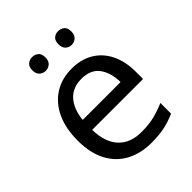

<svg xmlns="http://www.w3.org/2000/svg" viewBox="-207 -849 979 979"><g transform="rotate(-45 282.0 -360.0)"><path d="M292 -546Q361 -546 410.5 -516Q460 -486 486.5 -431.5Q513 -377 513 -304V-251H146Q148 -160 192.5 -112.5Q237 -65 317 -65Q368 -65 407.5 -74.5Q447 -84 489 -102V-25Q448 -7 408 1.5Q368 10 313 10Q237 10 178.5 -21Q120 -52 87.5 -113.5Q55 -175 55 -264Q55 -352 84.5 -415Q114 -478 167.5 -512Q221 -546 292 -546ZM291 -474Q228 -474 191.5 -433.5Q155 -393 148 -321H421Q420 -389 389 -431.5Q358 -474 291 -474ZM145 -681Q145 -707 159 -718.5Q173 -730 192 -730Q211 -730 225 -718.5Q239 -707 239 -681Q239 -656 225 -643.5Q211 -631 192 -631Q173 -631 159 -643.5Q145 -656 145 -681ZM333 -681Q333 -707 346.5 -718.5Q360 -730 379 -730Q398 -730 412 -718.5Q426 -707 426 -681Q426 -656 412 -643.5Q398 -631 379 -631Q360 -631 346.5 -643.5Q333 -656 333 -681Z"/></g></svg>

Font: Noto Sans Chakma
Style: Regular
Weight: 400
Designer: Zachary Quinn Scheuren - Monotype Design Team
Foundry: Monotype Imaging Inc.
Version: Version 2.003; ttfautohint (v1.8.4.7-5d5b)